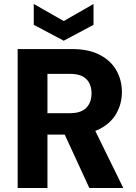

<svg xmlns="http://www.w3.org/2000/svg" viewBox="-20 -947 686 967"><path d="M69 0V-700H342Q427 -700 483 -670.5Q539 -641 566.5 -592Q594 -543 594 -483Q594 -427 567.5 -378Q541 -329 485 -299Q429 -269 341 -269H219V0ZM430 0 289 -306H451L601 0ZM219 -377H333Q388 -377 414.5 -404Q441 -431 441 -477Q441 -522 415 -548.5Q389 -575 332 -575H219ZM301 -742 150 -822V-927L301 -841L451 -927V-822Z"/></svg>

Font: DM Sans 12pt Black
Style: Regular
Weight: 900
Version: Version 4.004;gftools[0.9.30]